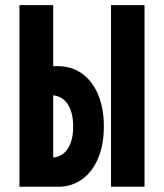

<svg xmlns="http://www.w3.org/2000/svg" viewBox="-20 -713 626 733"><path d="M144.5 0V-110.8H172.9Q213.9 -110.8 236.6 -142.3Q259.3 -173.8 259.3 -230Q259.3 -286.6 236.6 -318.1Q213.9 -349.6 172.9 -349.6H134.8V-460.4H201.2Q253.9 -460.4 293.5 -431.9Q333 -403.3 354.7 -351.6Q376.5 -299.8 376.5 -230Q376.5 -160.6 354.7 -108.9Q333 -57.1 293.5 -28.6Q253.9 0 201.2 0ZM54.2 0V-693.4H183.1V0ZM403.8 0V-693.4H531.7V0Z"/></svg>

Font: Cascadia Mono
Style: Regular
Weight: 400
Monospace: yes
Designer: Aaron Bell
Foundry: Saja Typeworks
Version: Version 2404.023